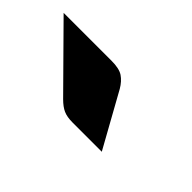

<svg xmlns="http://www.w3.org/2000/svg" viewBox="-50 -865 411 411"><g transform="rotate(45 155.5 -660.0)"><path d="M126 -736.5Q149.5 -736.5 161 -728.8Q172.5 -721 181 -706.5L249 -584H161Q143.5 -584 133 -588.8Q122.5 -593.5 111 -605L-19 -736.5Z"/></g></svg>

Font: LatoHex
Style: Regular
Weight: 900
Designer: Lukasz Dziedzic
Foundry: tyPoland Lukasz Dziedzic
Version: Version 1.104; Western+Polish opensource